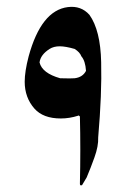

<svg xmlns="http://www.w3.org/2000/svg" viewBox="-20 -584 382 569"><path d="M236.8 -58.1 223.1 -35.2Q220.2 -34.2 217.8 -35.2Q216.8 -37.1 216.8 -40Q219.2 -141.1 216.8 -238.8Q212.9 -243.2 211.9 -241.2Q186 -232.9 160.2 -232.9Q107.9 -232.9 82 -262.2Q53.2 -294.9 53.2 -341.8Q53.2 -372.1 64.9 -417Q102.1 -553.2 181.2 -563Q220.2 -567.9 245.1 -540Q277.8 -494.1 279.8 -399.9Q282.2 -306.2 271 -176.8Q272 -150.9 259.8 -117.2Q249 -86.9 236.8 -58.1ZM221.2 -417Q216.8 -429.2 201.2 -439Q173.8 -446.8 157.2 -446.8Q139.2 -446.8 127 -439Q100.1 -421.9 97.2 -398.9Q105 -367.2 158.2 -352.1Q192.9 -351.1 201.2 -352.1Q225.1 -355 234.9 -374Q232.9 -403.8 221.2 -417Z"/></svg>

Font: Jameel Khushkhat-L
Style: Regular
Weight: 400
Version: Version 3.5